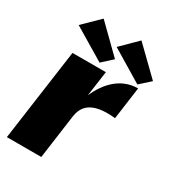

<svg xmlns="http://www.w3.org/2000/svg" viewBox="-179 -837 846 937"><g transform="rotate(30 244.0 -368.5)"><path d="M127 -737 37 -649 217 -541 274 -593ZM340 -737 251 -649 430 -541 488 -593ZM7 0H201L235 -247C243 -302 274 -359 418 -344L443 -526C347 -526 283 -457 247 -374L267 -516H79Z"/></g></svg>

Font: United Sans Black
Style: Italic
Weight: 900
Italic angle: -8°
Designer: Pablo Impallari, Rodrigo Fuenzalida (Modified by Dan O. Williams)
Version: Version 1.000;PS 001.000;hotconv 1.0.88;makeotf.lib2.5.64775